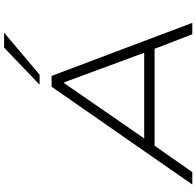

<svg xmlns="http://www.w3.org/2000/svg" viewBox="-31 -952 983 962"><g transform="rotate(-90 461.0 -471.5)"><path d="M17 0 507 -705H561L827 0H770L691 -204L725 -189H179L222 -204L79 0ZM525 -642 239 -228 206 -241H714L682 -228L529 -642ZM517 -765 703 -943H778L567 -765Z"/></g></svg>

Font: Nunito Sans 7pt Expanded ExtraLight
Style: Italic
Weight: 250
Width: 7
Italic angle: -9°
Designer: Vernon Adams
Foundry: Vernon Adams
Version: Version 3.101;gftools[0.9.27]